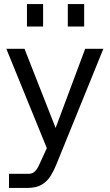

<svg xmlns="http://www.w3.org/2000/svg" viewBox="-20 -720 537 940"><path d="M24 200V131H120Q141 131 153.5 116.5Q166 102 174 82L242 -66L397 -481H486L256 85Q245 113 229 139.5Q213 166 186 183Q159 200 116 200ZM221 34 11 -481H100L269 -51ZM312 -590V-700H392V-590ZM112 -590V-700H191V-590Z"/></svg>

Font: SUSE Thin
Style: Regular
Weight: 400
Version: Version 1.000